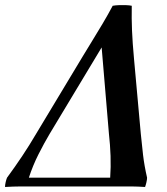

<svg xmlns="http://www.w3.org/2000/svg" viewBox="-62 -743 667 765"><path d="M-42 2Q-42 -6 -39.5 -17Q-37 -28 -34 -35Q-1 -80 27 -122Q55 -164 82 -210L268 -519Q283 -544 304 -578Q325 -612 347 -649Q369 -686 387 -720Q398 -722 412 -722.5Q426 -723 440 -722.5Q454 -722 463 -720Q462 -670 464 -621.5Q466 -573 472 -508L499 -210Q503 -168 508 -125.5Q513 -83 524 -35Q524 -28 521.5 -17Q519 -6 516 2Q499 1 488 0.5Q477 0 467 0Q457 0 444.5 0Q432 0 411 0H54Q36 0 14.5 0Q-7 0 -42 2ZM53 -35H377Q380 -77 378.5 -121.5Q377 -166 372 -210L343 -554L136 -210Q114 -173 91.5 -128.5Q69 -84 53 -35Z"/></svg>

Font: Poltawski Nowy Medium
Style: Italic
Weight: 500
Italic angle: -12°
Version: Version 1.001;gftools[0.9.25]